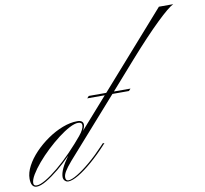

<svg xmlns="http://www.w3.org/2000/svg" viewBox="-148 -974 1154 1083"><g transform="rotate(-10 428.5 -432.0)"><path d="M-23 7Q-56 7 -56 -44Q-56 -78 -36 -116Q-16 -154 18 -189.5Q52 -225 94 -254Q136 -283 180.5 -300Q225 -317 265 -317Q299 -317 299 -291Q299 -278 288 -258L485 -481L831 -873H913Q885 -860 813.5 -791Q742 -722 640 -607L529 -481L267 -185Q221 -134 193.5 -102Q166 -70 154.5 -50.5Q143 -31 143 -17Q143 3 159 3Q177 3 211 -17.5Q245 -38 287.5 -74Q330 -110 373 -156L385 -169H395L386 -159Q343 -112 298.5 -73.5Q254 -35 217 -13Q180 9 157 9Q146 9 137.5 0.5Q129 -8 129 -21Q129 -62 181 -134Q145 -97 106 -65Q67 -33 33 -13Q-1 7 -23 7ZM-22 0Q-3 0 29.5 -19Q62 -38 102.5 -71.5Q143 -105 185 -148Q232 -197 261 -232.5Q290 -268 290 -290Q290 -307 268 -307Q248 -307 217.5 -291Q187 -275 152.5 -248.5Q118 -222 84 -190Q50 -158 22 -125Q-6 -92 -23 -63.5Q-40 -35 -40 -16Q-40 0 -22 0ZM343 -434 354 -446H593L582 -434Z"/></g></svg>

Font: Ballet 16pt
Style: Regular
Weight: 400
Designer: Maximiliano R. Sproviero
Foundry: Omnibus-Type
Version: Version 1.100; ttfautohint (v1.8.3)